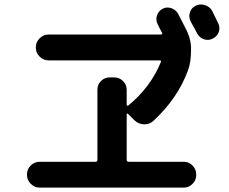

<svg xmlns="http://www.w3.org/2000/svg" viewBox="-20 -854 1040 871"><path d="M942.4 -804.7Q947.3 -794.9 956.5 -775.9Q965.8 -756.8 969.7 -749Q979.5 -729.5 972.7 -709.5Q965.8 -689.5 945.8 -679.2Q925.8 -668.9 905.3 -675.8Q884.8 -682.6 874 -703.1Q865.2 -720.7 844.7 -756.8Q835 -776.4 841.3 -797.4Q847.7 -818.4 867.7 -828.1Q887.7 -837.9 910.2 -830.6Q932.6 -823.2 942.4 -804.7ZM160.2 -2.9Q136.7 -2.9 119.6 -20Q102.5 -37.1 102.5 -59.6V-63.5Q102.5 -86.9 119.6 -103.5Q136.7 -120.1 160.2 -120.1H413.1Q421.9 -120.1 421.9 -128.9V-447.3Q421.9 -470.7 438.5 -486.8Q455.1 -502.9 477.5 -502.9H498Q521.5 -502.9 538.1 -486.3Q554.7 -469.7 554.7 -447.3V-377.9Q554.7 -376 557.1 -375Q559.6 -374 561.5 -375Q663.1 -458 710 -573.2Q711.9 -580.1 704.1 -580.1H200.2Q176.8 -580.1 159.7 -597.2Q142.6 -614.3 142.6 -636.7V-639.6Q142.6 -663.1 159.7 -680.2Q176.8 -697.3 200.2 -697.3H710.9Q713.9 -697.3 715.3 -699.7Q716.8 -702.1 715.8 -704.1Q711.9 -710 705.1 -724.1Q698.2 -738.3 695.3 -744.1Q685.5 -762.7 691.9 -783.2Q698.2 -803.7 717.3 -814Q736.3 -824.2 757.3 -816.9Q778.3 -809.6 788.1 -791Q793.9 -779.3 806.6 -755.4Q819.3 -731.4 825.2 -718.8Q847.7 -674.8 846.7 -627.9Q846.7 -573.2 833 -535.2Q786.1 -407.2 674.8 -304.7Q657.2 -289.1 632.8 -290Q608.4 -291 590.8 -307.6L560.5 -337.9Q559.6 -339.8 557.1 -338.4Q554.7 -336.9 554.7 -335V-128.9Q554.7 -120.1 564.5 -120.1H813.5Q836.9 -120.1 853.5 -103Q870.1 -85.9 870.1 -63.5V-59.6Q870.1 -36.1 853 -19.5Q835.9 -2.9 813.5 -2.9Z"/></svg>

Font: Rounded Mgen+ 2m bold
Style: Bold
Weight: 700
Designer: [Source Han Sans]
Ryoko NISHIZUKA  (kana & ideographs); Paul D. Hunt (Latin, Greek & Cyrillic); Wenlong ZHANG  (bopomofo
Version: Version 1.059.20150602